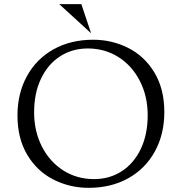

<svg xmlns="http://www.w3.org/2000/svg" viewBox="-20 -891 858 923"><path d="M402 -658Q327 -658 268.5 -620Q210 -582 177 -512.5Q144 -443 144 -351Q144 -260 181.5 -186.5Q219 -113 284.5 -71.5Q350 -30 432 -30Q507 -30 565.5 -68Q624 -106 657 -175.5Q690 -245 690 -337Q690 -428 652.5 -501.5Q615 -575 549.5 -616.5Q484 -658 402 -658ZM428 -700Q518 -700 596.5 -660.5Q675 -621 722.5 -542Q770 -463 770 -352Q770 -246 724.5 -163Q679 -80 596.5 -34Q514 12 406 12Q316 12 237.5 -27.5Q159 -67 111.5 -146Q64 -225 64 -336Q64 -442 109.5 -525Q155 -608 237.5 -654Q320 -700 428 -700ZM265 -871H371L418 -731Z"/></svg>

Font: BellefairVN
Style: Regular
Weight: 400
Designer: Nick Shinn, Liron Lavi Turkenic
Foundry: Shinntype
Version: Version 1.003